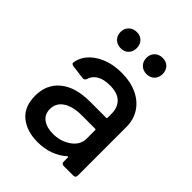

<svg xmlns="http://www.w3.org/2000/svg" viewBox="-206 -814 928 928"><g transform="rotate(45 258.5 -350.0)"><path d="M468 -348V-15Q468 -8 464 -4Q460 0 453 0H387Q380 0 376 -4Q372 -8 372 -15V-43Q372 -46 370 -47Q368 -48 366 -46Q338 -20 299.5 -6Q261 8 216 8Q143 8 96 -29.5Q49 -67 49 -143Q49 -221 103.5 -265.5Q158 -310 256 -310H367Q372 -310 372 -315V-341Q372 -385 346.5 -409.5Q321 -434 269 -434Q228 -434 202.5 -419Q177 -404 169 -377Q165 -364 152 -365L80 -374Q73 -375 69 -378.5Q65 -382 66 -387Q75 -444 130.5 -480.5Q186 -517 267 -517Q328 -517 373.5 -495.5Q419 -474 443.5 -435.5Q468 -397 468 -348ZM372 -172V-230Q372 -235 367 -235H274Q215 -235 180 -212Q145 -189 145 -148Q145 -111 171.5 -92Q198 -73 240 -73Q293 -73 332.5 -101Q372 -129 372 -172ZM123 -653Q123 -677 139 -692.5Q155 -708 180 -708Q204 -708 219 -692.5Q234 -677 234 -653Q234 -628 219 -612.5Q204 -597 180 -597Q155 -597 139 -612.5Q123 -628 123 -653ZM300 -653Q300 -677 315.5 -692.5Q331 -708 356 -708Q381 -708 396 -692.5Q411 -677 411 -653Q411 -628 396 -612.5Q381 -597 356 -597Q331 -597 315.5 -612.5Q300 -628 300 -653Z"/></g></svg>

Font: Barlow_Medium_SS
Style: Regular
Weight: 500
Designer: Jeremy Tribby
Foundry: Jeremy Tribby
Version: Version 1.101 August 23, 2024